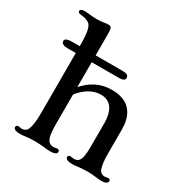

<svg xmlns="http://www.w3.org/2000/svg" viewBox="-185 -991 1118 1149"><g transform="rotate(30 374.0 -416.0)"><path d="M60.5 -22C60.5 -12.2 67.9 0 106.9 0C120.6 0 131.3 -1.5 144.5 -3.4C154.3 -4.9 187.5 -7.3 207.5 -7.3C227.1 -7.3 256.3 -4.9 271.5 -3.4C283.2 -2.4 292.5 0 311.5 0C351.1 0 359.9 -10.7 359.9 -22C359.9 -31.2 354 -35.6 344.2 -35.6C339.8 -35.6 335.4 -34.7 331.5 -33.7C327.6 -32.7 324.2 -32.2 320.3 -32.2C302.2 -32.2 286.1 -39.1 277.3 -57.6C266.6 -80.1 263.7 -106.4 263.7 -169.9V-363.3C297.9 -407.7 350.1 -446.3 409.7 -446.3C493.7 -446.3 511.7 -369.6 511.7 -310.5V-169.9C511.7 -113.3 510.7 -80.6 500.5 -57.6C491.7 -38.1 477.5 -32.2 461.4 -32.2C457 -32.2 452.1 -32.7 448.2 -33.7C444.8 -34.2 439.9 -35.6 436 -35.6C426.3 -35.6 419.9 -31.2 419.9 -22C419.9 -12.2 427.2 0 468.8 0C480.5 0 489.7 -1 507.3 -3.4C522.9 -5.4 551.8 -7.3 570.8 -7.3C592.3 -7.3 612.3 -5.9 628.4 -3.4C638.2 -2 654.8 0 667 0C702.1 0 711.4 -12.2 711.4 -22.5C711.4 -30.8 705.1 -35.6 696.3 -35.6C692.4 -35.6 687.5 -34.7 683.1 -33.7C678.7 -32.7 674.8 -32.2 670.9 -32.2C657.2 -32.2 641.1 -40 634.8 -57.6C626 -81.1 621.6 -106.4 621.6 -169.9V-329.1C621.6 -406.7 593.3 -503.9 453.6 -503.9C371.6 -503.9 314.9 -470.7 263.7 -414.6V-586.4H446.3C468.8 -586.4 492.2 -589.4 492.2 -608.4C492.2 -632.3 466.8 -633.8 445.8 -633.8H263.7V-771.5C263.7 -826.2 260.3 -831.5 235.4 -831.5C226.6 -831.5 216.8 -829.6 206.1 -828.1C192.9 -826.2 177.7 -824.7 161.1 -824.7C144 -824.7 126 -826.2 113.8 -827.6C100.1 -829.1 86.9 -830.6 73.2 -830.6C53.7 -830.6 44.9 -823.2 44.9 -815.4C44.9 -803.7 57.6 -800.3 70.3 -799.3C100.1 -796.9 121.6 -787.1 131.3 -775.9C146.5 -757.3 153.8 -717.3 153.8 -650.9V-633.8H99.1C70.3 -633.8 52.7 -626.5 52.7 -611.8C52.7 -594.2 70.3 -586.4 97.7 -586.4H153.8V-169.9C153.8 -113.3 147.9 -80.6 139.2 -57.6C132.3 -39.6 114.7 -32.2 100.6 -32.2C96.7 -32.2 92.3 -33.2 87.9 -34.2C84 -35.2 80.1 -35.6 76.7 -35.6C67.4 -35.6 60.5 -31.2 60.5 -22Z"/></g></svg>

Font: Stoke
Style: Light
Weight: 300
Designer: Nicole Fally
Foundry: Nicole Fally
Version: Version 1.001